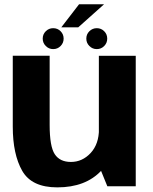

<svg xmlns="http://www.w3.org/2000/svg" viewBox="-20 -846 693 872"><path d="M467.5 0H596.5V-592.5H429V-94.5ZM205.5 -593H38V-271Q38 -145 81 -70Q124 5 240 5Q369 5 440.2 -71.2Q511.5 -147.5 511.5 -226L429.5 -260.5Q429.5 -192 391.8 -151.2Q354 -110.5 302 -110.5Q252 -110.5 228.8 -145.5Q205.5 -180.5 205.5 -279ZM221.5 -623Q241.5 -623 255.2 -637Q269 -651 269 -670.5Q269 -690.5 255.2 -704.2Q241.5 -718 221.5 -718Q202 -718 188 -704.2Q174 -690.5 174 -670.5Q174 -651 188 -637Q202 -623 221.5 -623ZM419.5 -623Q439.5 -623 453.2 -637Q467 -651 467 -670.5Q467 -690.5 453.2 -704.2Q439.5 -718 419.5 -718Q400 -718 386 -704.2Q372 -690.5 372 -670.5Q372 -651 386 -637Q400 -623 419.5 -623ZM258.5 -722H335.5L452.5 -826.5H339Z"/></svg>

Font: Anybody UltraCondensed Thin
Style: Bold
Weight: 700
Version: Version 1.111